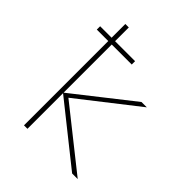

<svg xmlns="http://www.w3.org/2000/svg" viewBox="-209 -889 1018 1018"><g transform="rotate(45 300.0 -380.0)"><path d="M140 -632H54V-657H140V-760H166V-657H316V-632H166V-271L493 -528H533L203 -270L543 0H501L166 -267V0H140Z"/></g></svg>

Font: Noto Sans Mono UI Thin
Style: Regular
Weight: 250
Monospace: yes
Designer: Monotype Design team
Foundry: Monotype Imaging Inc.
Version: Version 1.000